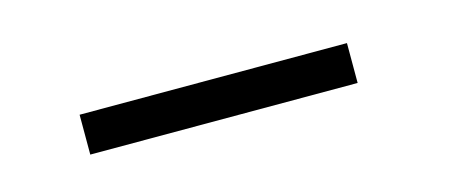

<svg xmlns="http://www.w3.org/2000/svg" viewBox="-22 -780 512 214"><g transform="rotate(-15 233.5 -673.0)"><path d="M67 -650H375.5V-696H67Z"/></g></svg>

Font: Anybody UltraCondensed Thin Medium
Style: Regular
Weight: 500
Version: Version 1.111